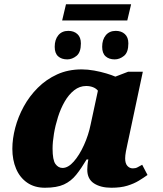

<svg xmlns="http://www.w3.org/2000/svg" viewBox="-20 -872 768 902"><path d="M272 -776 290 -852H596L578 -776ZM296 -593Q269 -593 253 -607.5Q237 -622 237 -652Q237 -686 254 -706.5Q271 -727 301 -727Q327 -727 343.5 -712Q360 -697 360 -668Q360 -626 339.5 -609.5Q319 -593 296 -593ZM519 -593Q492 -593 476 -607.5Q460 -622 460 -652Q460 -686 477 -706.5Q494 -727 524 -727Q550 -727 566.5 -712Q583 -697 583 -668Q583 -626 562.5 -609.5Q542 -593 519 -593ZM191 10Q142 10 107.5 -14Q73 -38 55.5 -79.5Q38 -121 38 -173Q38 -220 51.5 -271.5Q65 -323 91.5 -371.5Q118 -420 157.5 -459.5Q197 -499 248.5 -522.5Q300 -546 364 -546Q392 -546 422.5 -540.5Q453 -535 479.5 -527Q506 -519 522 -512L582 -535H651L586 -229Q584 -218 579.5 -199Q575 -180 571.5 -160.5Q568 -141 568 -128Q568 -104 578.5 -92.5Q589 -81 604 -81Q617 -81 626 -86Q635 -91 648 -98L673 -50Q655 -37 632 -23Q609 -9 578 0.5Q547 10 503 10Q453 10 421.5 -10.5Q390 -31 390 -75Q390 -82 391 -94.5Q392 -107 395 -123H387Q362 -81 338 -51Q314 -21 280.5 -5.5Q247 10 191 10ZM274 -83Q300 -83 326.5 -113Q353 -143 374.5 -190.5Q396 -238 406 -288L440 -446Q431 -457 416.5 -462.5Q402 -468 385 -468Q354 -468 328.5 -448Q303 -428 284 -395Q265 -362 252.5 -322.5Q240 -283 233.5 -244Q227 -205 227 -174Q227 -120 240.5 -101.5Q254 -83 274 -83Z"/></svg>

Font: Noto Serif Black
Style: Italic
Weight: 900
Italic angle: -12°
Designer: Monotype Design Team
Foundry: Monotype Imaging Inc.
Version: Version 2.013